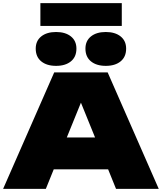

<svg xmlns="http://www.w3.org/2000/svg" viewBox="-23 -1216 1042 1236"><path d="M670 -750 999 0H724L673 -126H323L272 0H-3L326 -750ZM407 -331H589L498 -555ZM338 -792Q278 -792 242.5 -821Q207 -850 207 -903Q207 -953 242.5 -981.5Q278 -1010 338 -1010Q398 -1010 433.5 -981.5Q469 -953 469 -903Q469 -850 433.5 -821Q398 -792 338 -792ZM658 -792Q598 -792 562.5 -821Q527 -850 527 -903Q527 -953 562.5 -981.5Q598 -1010 658 -1010Q718 -1010 753.5 -981.5Q789 -953 789 -903Q789 -850 753.5 -821Q718 -792 658 -792ZM237 -1049V-1196H761V-1049Z"/></svg>

Font: Bounded
Style: Regular
Weight: 900
Designer: Vlad Churkin
Version: Version 1.0